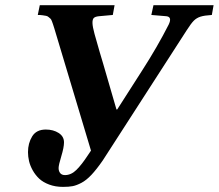

<svg xmlns="http://www.w3.org/2000/svg" viewBox="-20 -712 851 747"><path d="M88.9 -120.1Q88.9 -154.8 105.2 -181.4Q121.6 -208 158.2 -208Q187.5 -208 208.3 -194.6Q229 -181.2 229 -158.2Q229 -138.7 218.5 -104.2Q208 -69.8 208 -58.1Q208 -46.4 214.1 -38.6Q220.2 -30.8 232.9 -30.8Q256.8 -30.8 277.3 -51Q297.9 -71.3 321.8 -107.9L334 -126L190.9 -603Q187 -614.7 186 -618.2Q185.1 -621.6 181.9 -629.6Q178.7 -637.7 176.3 -639.4Q173.8 -641.1 169.4 -645.3Q165 -649.4 159.2 -650.4Q153.3 -651.4 145.5 -652.6Q137.7 -653.8 127 -653.8L134.8 -691.9H425.8L418.9 -653.8L365.2 -648.9Q350.6 -647.5 345 -642.1Q339.4 -636.7 339.8 -622.1Q340.3 -607.4 347.7 -580.3Q355 -553.2 368.2 -508.3Q376.5 -481.4 380.9 -465.8L433.1 -286.1H436L533.2 -438Q592.3 -529.8 636.2 -616.2Q650.9 -646.5 627 -648.9L568.8 -653.8L577.1 -691.9H811L804.2 -653.8Q774.4 -651.9 759.5 -647Q744.6 -642.1 734.1 -631.6Q723.6 -621.1 707 -595.2L379.9 -87.9Q355.5 -52.7 335.7 -31.7Q315.9 -10.7 296.9 -0.7Q277.8 9.3 262.9 12.2Q248 15.1 225.1 15.1Q195.3 15.1 171.4 6.1Q147.5 -2.9 132.6 -16.8Q117.7 -30.8 107.4 -49.1Q97.2 -67.4 93 -85.2Q88.9 -103 88.9 -120.1Z"/></svg>

Font: Linguistics Pro
Style: Bold Italic
Weight: 700
Italic angle: -12°
Designer: Stefan Peev, Context Ltd
Foundry: Stefan Peev, Context Ltd
Version: Version 001.000